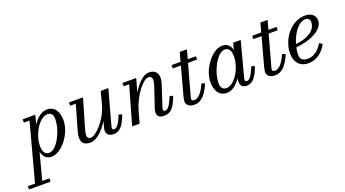

<svg xmlns="http://www.w3.org/2000/svg" viewBox="-149 -1155 3594 2001"><g transform="rotate(-20 1647.5 -155.0)"><path d="M-90 213.5V250H149.5V213.5H69.5L148 -81.5C160 -27 192.5 10 251.5 10C359.5 10 495 -154.5 495 -307.5C495 -405 452.5 -470 368 -470C309.5 -470 254.5 -424.5 214 -361L237 -460H98V-423.5H161L-10 213.5ZM172 -136C172 -270 270.5 -422 356 -422C399.5 -422 418.5 -394 418.5 -347.5C418.5 -217.5 325.5 -36.5 239 -36.5C198 -36.5 172 -68 172 -136Z M767.5 -460H612V-423.5H674L593 -141C570 -60.5 582.5 10 679 10C750.5 10 827 -63.5 883.5 -156L864.5 -85C861.5 -74.5 860 -60.5 860 -52.5C860 -22.5 883 10 935 10C1008.5 10 1047.5 -38 1090.5 -153L1055 -165C1017 -74 992.5 -36 958.5 -36C946 -36 940 -44.5 940 -55C940 -60 940.5 -67 942 -73L1048.5 -460H963.5L924 -310C881 -163.5 757.5 -36.5 701.5 -36.5C655.5 -36.5 655 -75 677.5 -152.5Z M1266 -423.5 1145 0H1227.5L1267 -140.5C1312.5 -291 1420 -423.5 1477 -423.5C1523 -423.5 1528 -385 1502 -308L1429.5 -92C1426.5 -83 1422.5 -64 1422.5 -51.5C1422.5 -8.5 1448.5 10 1500.5 10C1574 10 1613 -38 1656 -153L1620.5 -165C1582.5 -74 1558 -36 1524 -36C1511.5 -36 1505 -44.5 1505 -55C1505 -60 1506 -67 1508 -73L1588 -319.5C1614 -399.5 1587 -469.5 1500.5 -469.5C1435.5 -469.5 1368 -400 1315.5 -311L1357.5 -460H1205V-423.5Z M2012 -163 1976 -174C1938 -83 1891.5 -36 1850.5 -36C1830 -36 1819.5 -44 1819.5 -55C1819.5 -64 1822 -73.5 1824 -80.5L1918.5 -423H2019V-460H1929L1956.5 -560H1876.5L1849.5 -460H1749V-423H1839.5L1754.5 -110C1749 -90 1745.5 -68.5 1745.5 -58C1745.5 -23.5 1772 10 1834 10C1912.5 10 1969 -53 2012 -163Z M2562.5 -153 2527 -165C2488.5 -74 2462.5 -35.5 2432 -35.5C2417 -35.5 2411.5 -45 2411.5 -56.5C2411.5 -61 2412 -67 2413.5 -72.5L2516.5 -460H2432L2414 -385.5C2401 -436.5 2368.5 -470 2312.5 -470C2204.5 -470 2069 -305.5 2069 -152.5C2069 -55 2111 10 2195.5 10C2254 10 2308.5 -35 2349.5 -98L2347 -85C2345.5 -78 2345 -69 2345 -58C2345 -18 2366 10 2413 10C2479.5 10 2519.5 -38 2562.5 -153ZM2392 -324C2392 -190 2294 -38.5 2208 -38.5C2167 -38.5 2145 -66 2145 -112.5C2145 -242.5 2238.5 -423.5 2325 -423.5C2366 -423.5 2392 -392 2392 -324Z M2906.5 -163 2870.5 -174C2832.5 -83 2786 -36 2745 -36C2724.5 -36 2714 -44 2714 -55C2714 -64 2716.5 -73.5 2718.5 -80.5L2813 -423H2913.5V-460H2823.5L2851 -560H2771L2744 -460H2643.5V-423H2734L2649 -110C2643.5 -90 2640 -68.5 2640 -58C2640 -23.5 2666.5 10 2728.5 10C2807 10 2863.5 -53 2906.5 -163Z M3025 -107C3025 -132 3028.5 -160.5 3034.5 -189C3184 -201 3345 -269 3345 -377C3345 -429.5 3303.5 -470 3231.5 -470C3071 -470 2951 -303.5 2951 -150C2951 -55 3003 10 3099 10C3195.5 10 3266 -53 3305 -129L3272 -149C3229 -78.5 3177 -36 3106.5 -36C3060 -36 3025 -58 3025 -107ZM3224.5 -432.5C3255.5 -432.5 3271 -412.5 3271 -383.5C3271 -289 3169.5 -235 3043 -222C3074 -328 3142 -432.5 3224.5 -432.5Z"/></g></svg>

Font: Bodoni* 06pt
Style: Italic
Weight: 400
Italic angle: -13°
Version: Version 2.3